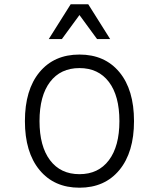

<svg xmlns="http://www.w3.org/2000/svg" viewBox="-20 -860 740 894"><path d="M350 14Q232 14 164 -68.5Q96 -151 96 -296Q96 -442 164 -524Q232 -606 350 -606Q468 -606 536 -524Q604 -442 604 -296Q604 -151 536 -68.5Q468 14 350 14ZM350 -49Q438 -49 487 -114Q536 -179 536 -296Q536 -414 487 -478.5Q438 -543 350 -543Q262 -543 213 -478.5Q164 -414 164 -296Q164 -179 213 -114Q262 -49 350 -49ZM207 -678 309 -840H391L493 -678H432L350 -790L268 -678Z"/></svg>

Font: Martian Mono ExtraLight
Style: Regular
Weight: 200
Monospace: yes
Designer: Roman Shamin
Foundry: Evil Martians
Version: Version 1.000; ttfautohint (v1.8.4.7-5d5b)